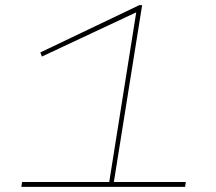

<svg xmlns="http://www.w3.org/2000/svg" viewBox="-20 -727 839 747"><path d="M63 0 66 -19H405L510 -679L143 -507L137 -523L522 -707H533L423 -19H703L700 0Z"/></svg>

Font: Georama Extended Thin
Style: Italic
Weight: 100
Width: 7
Italic angle: -9°
Designer: Jean-Baptiste Levee
Foundry: Production Type
Version: Version 1.000